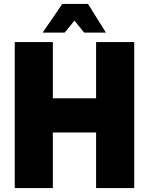

<svg xmlns="http://www.w3.org/2000/svg" viewBox="-20 -957 758 977"><path d="M55 -743H249V-457H469V-743H663V0H469V-283H249V0H55ZM297 -937H428L519 -791H408L359 -852L309 -791H197Z"/></svg>

Font: Exo Black
Style: Regular
Weight: 900
Designer: Natanael Gama
Foundry: Natanael Gama
Version: Version 1.500; ttfautohint (v1.6)